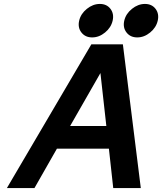

<svg xmlns="http://www.w3.org/2000/svg" viewBox="-20 -956 823 975"><path d="M490 -585 336 -316H520ZM15 -1 444 -731H604L695 -1H555L533 -201H269L155 -1ZM393.5 -791Q374 -816 382 -851Q390 -886 421 -911Q452 -936 487 -936Q522 -936 541 -911Q560 -886 552 -851Q544 -816 513.5 -791Q483 -766 448 -766Q413 -766 393.5 -791ZM622.5 -791Q603 -816 611 -851Q619 -886 650 -911Q681 -936 716 -936Q751 -936 770 -911Q789 -886 781 -851Q773 -816 742.5 -791Q712 -766 677 -766Q642 -766 622.5 -791Z"/></svg>

Font: Miedinger
Style: Bold-Italic
Weight: 700
Italic angle: -13°
Version: Version 001.000